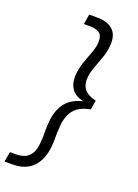

<svg xmlns="http://www.w3.org/2000/svg" viewBox="-196 -882 789 1099"><g transform="rotate(20 198.5 -332.0)"><path d="M199 -810Q258 -810 291.5 -781Q325 -752 322 -692Q320 -651 306.5 -612Q293 -573 278.5 -535.5Q264 -498 262 -459Q261 -438 268.5 -418Q276 -398 296 -383Q316 -368 352 -360L342 -303Q296 -295 267 -274.5Q238 -254 223.5 -218Q209 -182 208 -128Q206 -111 206.5 -97.5Q207 -84 207 -72Q207 -60 206 -47Q203 15 182 58Q161 101 123 123.5Q85 146 32 146H-20L-9 85H30Q57 85 81 75Q105 65 121 37Q137 9 138 -47Q140 -60 139.5 -72.5Q139 -85 139 -98.5Q139 -112 140 -128Q142 -193 160.5 -234.5Q179 -276 210.5 -299Q242 -322 282 -331V-333Q233 -345 212 -376.5Q191 -408 193 -451Q195 -496 209 -536.5Q223 -577 237 -613.5Q251 -650 252 -679Q254 -720 232.5 -734.5Q211 -749 177 -749H138L148 -810Z"/></g></svg>

Font: DM Sans Light
Style: Italic
Weight: 300
Italic angle: -10°
Designer: Colophon Foundry, Jonny Pinhorn
Foundry: Colophon Foundry
Version: Version 4.004;gftools[0.9.30]